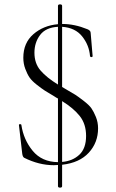

<svg xmlns="http://www.w3.org/2000/svg" viewBox="-20 -746 531 881"><path d="M430 -157Q430 -92 387.5 -45.5Q345 1 265 10V108Q265 115 255.5 115Q246 115 246 108V11Q240 12 227 12Q159 12 91 -22Q84 -26 82 -41L67 -171Q66 -174 68.5 -175.5Q71 -177 74.5 -176Q78 -175 78 -173Q88 -105 130 -54Q172 -3 246 -2V-294Q243 -295 237.5 -298.5Q232 -302 229 -304Q200 -321 186 -330Q172 -339 149 -357Q126 -375 115.5 -390.5Q105 -406 96 -430Q87 -454 87 -481Q87 -549 133 -589Q179 -629 246 -635V-719Q246 -726 255.5 -726Q265 -726 265 -719V-636H267Q322 -636 381 -612Q396 -606 396 -595L405 -489Q405 -484 399.5 -484Q394 -484 393 -489Q389 -539 357 -579Q325 -619 265 -623V-347L280 -338Q313 -319 325 -311.5Q337 -304 363 -284Q389 -264 399.5 -249Q410 -234 420 -209.5Q430 -185 430 -157ZM138 -504Q138 -455 166 -422.5Q194 -390 246 -358V-623Q190 -620 164 -585.5Q138 -551 138 -504ZM265 -3Q313 -7 344 -36Q375 -65 375 -122Q375 -177 346 -213.5Q317 -250 265 -282Z"/></svg>

Font: t
Style: Regular
Weight: 300
Designer: Christian Thalmann (Catharsis Fonts)
Version: Version 1.000;PS 002.000;hotconv 1.0.88;makeotf.lib2.5.64775